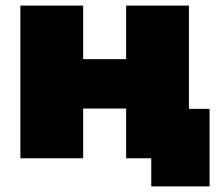

<svg xmlns="http://www.w3.org/2000/svg" viewBox="-20 -567 783 688"><path d="M53 0V-547H278V-355H432V-547H657V0H432V-178H278V0ZM522 101V-48L571 0H432V-177H731V101Z"/></svg>

Font: MOST Montserrat Black
Style: Regular
Weight: 900
Designer: Julieta Ulanovsky
Foundry: Julieta Ulanovsky
Version: Version 8.000;March 11, 2024;FontCreator 15.0.0.2926 64-bit